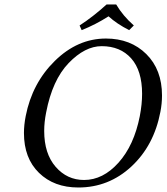

<svg xmlns="http://www.w3.org/2000/svg" viewBox="-20 -831 747 861"><path d="M501 -811Q530.8 -760.3 580.1 -716.8L559.1 -695.8Q502.9 -724.6 466.8 -757.8Q408.7 -720.7 346.2 -695.8L336.9 -716.8Q396 -754.9 458 -811ZM436 -624Q360.8 -624 287.8 -548.1Q214.8 -472.2 187 -327.1Q178.2 -283.2 178.2 -243.7Q178.2 -142.1 229.5 -83Q280.8 -23.9 356.9 -23.9Q441.9 -23.9 511.5 -101.6Q581.1 -179.2 606.9 -310.1Q617.2 -363.8 617.2 -410.2Q617.2 -514.2 568.4 -569.1Q519.5 -624 436 -624ZM699.2 -329.1Q670.4 -178.2 569.1 -84.2Q467.8 9.8 331.1 9.8Q222.2 9.8 154.8 -55.9Q87.4 -121.6 87.4 -234.4Q87.4 -270.5 95.2 -310.1Q124 -458 226.1 -558.1Q328.1 -658.2 455.1 -658.2Q565.9 -658.2 636.2 -588.4Q706.5 -518.6 706.5 -402.8Q706.5 -366.7 699.2 -329.1Z"/></svg>

Font: Linux Libertine
Style: Italic
Weight: 400
Italic angle: -12°
Designer: Philipp H. Poll
Foundry: Philipp H. Poll
Version: Version 5.1.6 ; ttfautohint (v0.9)